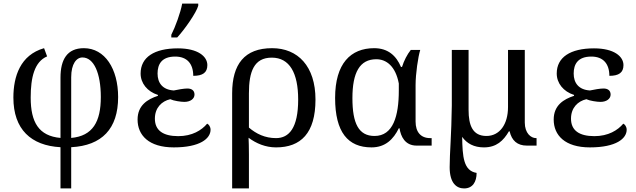

<svg xmlns="http://www.w3.org/2000/svg" viewBox="-20 -816 3565 1076"><path d="M319 240H379V9C551 0 642 -94 642 -272C642 -430 568 -546 450 -546C356 -546 319 -482 319 -381V-43C197 -54 152 -131 152 -269C152 -382 173 -470 244 -500L227 -546C94 -508 55 -388 55 -269C55 -91 154 0 319 9ZM379 -43V-383C379 -459 409 -494 442 -494C506 -494 545 -406 545 -272C545 -134 500 -54 379 -43Z M940 -606H973C1015 -651 1081 -746 1091 -784V-796H1001C992 -745 962 -664 940 -621ZM954 10C1102 10 1160 -40 1160 -89C1160 -106 1150 -119 1141 -123C1110 -86 1057 -53 979 -53C894 -53 848 -85 848 -151C848 -212 886 -249 934 -260C953 -251 994 -245 1013 -245C1048 -245 1070 -263 1070 -286C1070 -309 1054 -320 1030 -320C1011 -320 977 -314 954 -309C891 -313 863 -351 863 -404C863 -456 886 -499 962 -499C1029 -499 1063 -458 1063 -391C1116 -391 1142 -409 1142 -451C1142 -500 1089 -545 977 -545C844 -545 768 -495 768 -404C768 -350 805 -303 865 -284V-279C807 -260 751 -226 751 -146C751 -58 814 10 954 10Z M1281 240H1375V49C1375 13 1374 -26 1373 -44C1416 -12 1468 10 1527 10C1666 10 1748 -70 1748 -258C1748 -445 1649 -546 1505 -546C1350 -546 1281 -456 1281 -293ZM1527 -42C1465 -42 1416 -66 1375 -101V-293C1375 -414 1403 -493 1503 -493C1603 -493 1651 -407 1651 -258C1651 -99 1600 -42 1527 -42Z M2062 10C2140 10 2185 -36 2215 -97H2219C2226 -52 2249 0 2315 0H2399V-42H2391C2338 -42 2309 -76 2309 -135V-339C2309 -403 2323 -497 2335 -536H2282C2262 -511 2244 -476 2233 -441H2227C2201 -503 2155 -546 2077 -546C1945 -546 1858 -460 1858 -267C1858 -75 1930 10 2062 10ZM2079 -54C1990 -54 1955 -124 1955 -266C1955 -410 1996 -484 2089 -484C2146 -484 2197 -444 2215 -348V-309C2215 -165 2183 -54 2079 -54Z M2581 240C2629 240 2651 203 2651 153C2577 141 2572 62 2570 -49C2596 -12 2636 10 2692 10C2762 10 2801 -27 2832 -80H2836C2848 -28 2879 0 2933 0H2987V-42H2984C2955 -42 2921 -70 2921 -129V-536H2827V-216C2827 -119 2780 -54 2706 -54C2629 -54 2606 -113 2606 -200V-536H2512V-225C2510 -58 2500 41 2500 121C2500 211 2539 240 2581 240Z M3286 10C3434 10 3492 -40 3492 -89C3492 -106 3482 -119 3473 -123C3442 -86 3389 -53 3311 -53C3226 -53 3180 -85 3180 -151C3180 -212 3218 -249 3266 -260C3285 -251 3326 -245 3345 -245C3380 -245 3402 -263 3402 -286C3402 -309 3386 -320 3362 -320C3343 -320 3309 -314 3286 -309C3223 -313 3195 -351 3195 -404C3195 -456 3218 -499 3294 -499C3361 -499 3395 -458 3395 -391C3448 -391 3474 -409 3474 -451C3474 -500 3421 -545 3309 -545C3176 -545 3100 -495 3100 -404C3100 -350 3137 -303 3197 -284V-279C3139 -260 3083 -226 3083 -146C3083 -58 3146 10 3286 10Z"/></svg>

Font: Noto Serif Thai
Style: Regular
Weight: 400
Designer: Monotype Design Team
Foundry: Monotype Imaging Inc.
Version: Version 1.901